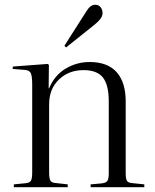

<svg xmlns="http://www.w3.org/2000/svg" viewBox="-20 -785 649 805"><path d="M38 0V-12L89 -17Q105 -19 110 -28Q115 -37 115 -63V-430Q115 -466 109 -478.5Q103 -491 82 -492L33 -496L34 -506L181 -517L185 -512L184 -415H186Q209 -470 255.5 -497.5Q302 -525 356 -525Q431 -525 469 -482.5Q507 -440 507 -360V-58Q507 -35 512.5 -26.5Q518 -18 537 -17L585 -12V0H360V-12L405 -16Q425 -18 430.5 -27Q436 -36 436 -58V-360Q436 -429 411.5 -460Q387 -491 330 -491Q268 -491 227 -451.5Q186 -412 186 -348V-61Q186 -38 191 -28.5Q196 -19 211 -18L264 -12V0ZM257 -586 250 -593 343 -739Q359 -765 379 -765Q394 -765 402 -754.5Q410 -744 410 -730Q410 -718 401 -706Q392 -694 377 -682Z"/></svg>

Font: Literata 72pt Light
Style: Regular
Weight: 300
Designer: Latin by Veronika Burian and Jose Scaglione. Greek by Irene Vlachou. Cyrillic by Vera Evstafieva.
Foundry: TypeTogether
Version: Version 3.002